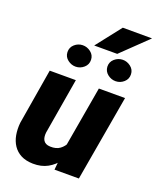

<svg xmlns="http://www.w3.org/2000/svg" viewBox="-165 -1002 905 1110"><g transform="rotate(20 287.5 -447.5)"><path d="M316.9 -136.7 384.8 -528.3H545.9L454.1 0H304.2ZM347.2 -236.3 388.7 -237.3Q383.8 -192.4 369.1 -147.9Q354.5 -103.5 328.6 -67.4Q302.7 -31.2 264.4 -10Q226.1 11.2 173.8 10.3Q130.4 9.3 100.3 -6.3Q70.3 -22 52.2 -49.1Q34.2 -76.2 27.8 -111.3Q21.5 -146.5 25.4 -186.5L82.5 -528.3H243.2L185.1 -184.6Q183.6 -170.4 185.3 -158.2Q187 -146 192.6 -137Q198.2 -127.9 208.5 -122.6Q218.8 -117.2 234.9 -116.7Q271.5 -115.2 294.4 -132.1Q317.4 -148.9 329.8 -176.8Q342.3 -204.6 347.2 -236.3ZM142.1 -664.1Q141.1 -693.4 162.6 -712.4Q184.1 -731.4 211.9 -731.9Q239.3 -732.4 262 -714.8Q284.7 -697.3 285.6 -668.9Q286.6 -639.6 264.9 -620.6Q243.2 -601.6 215.3 -601.1Q188.5 -600.6 165.8 -618.2Q143.1 -635.7 142.1 -664.1ZM387.7 -664.1Q386.7 -693.4 408.4 -712.4Q430.2 -731.4 458 -731.9Q484.9 -732.4 507.6 -714.8Q530.3 -697.3 531.2 -668.9Q532.2 -639.6 510.7 -620.6Q489.3 -601.6 461.4 -601.1Q434.1 -600.6 411.6 -618.2Q389.2 -635.7 387.7 -664.1ZM274.4 -752.9 394.5 -906.2 574.7 -905.8 416 -752.9Z"/></g></svg>

Font: Roboto Black
Style: Italic
Weight: 900
Italic angle: -12°
Designer: Christian Robertson
Foundry: Google
Version: Version 3.0; 2020